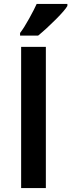

<svg xmlns="http://www.w3.org/2000/svg" viewBox="-20 -951 361 971"><path d="M86.9 0V-713.9H211.9V0ZM81.5 -771V-784.2Q101.6 -810.1 127.9 -857.9Q154.3 -905.8 165.5 -931.2H320.8V-920.9Q309.1 -899.9 262.7 -853.3Q216.3 -806.6 172.9 -771Z"/></svg>

Font: TypoPRO Open Sans Condensed
Style: Bold
Weight: 700
Width: 3
Foundry: Ascender Corporation
Version: Version 1.11